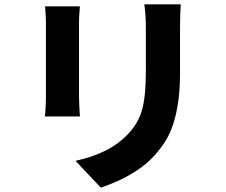

<svg xmlns="http://www.w3.org/2000/svg" viewBox="-20 -801 1040 882"><path d="M810 -781Q809 -760 808 -734Q807 -708 807 -677Q807 -650 807 -611Q807 -572 807 -533.5Q807 -495 807 -469Q807 -391 798.5 -332.5Q790 -274 775 -229Q760 -184 737.5 -149Q715 -114 687 -84Q654 -48 611 -19.5Q568 9 524 29Q480 49 443 61L327 -62Q404 -79 463.5 -108.5Q523 -138 569 -186Q594 -213 610 -241.5Q626 -270 634.5 -304Q643 -338 646.5 -380.5Q650 -423 650 -479Q650 -506 650 -543.5Q650 -581 650 -617.5Q650 -654 650 -677Q650 -708 648 -734Q646 -760 643 -781ZM347 -772Q346 -754 344.5 -737Q343 -720 343 -695Q343 -683 343 -657.5Q343 -632 343 -599Q343 -566 343 -530Q343 -494 343 -459.5Q343 -425 343 -398Q343 -371 343 -356Q343 -337 344.5 -311Q346 -285 347 -266H186Q188 -280 189.5 -307Q191 -334 191 -357Q191 -372 191 -399Q191 -426 191 -460.5Q191 -495 191 -530.5Q191 -566 191 -599Q191 -632 191 -657.5Q191 -683 191 -695Q191 -708 190 -731Q189 -754 187 -772Z"/></svg>

Font: Noto Sans TC ExtraBold
Style: Regular
Weight: 800
Designer: Ryoko NISHIZUKA  (kana, bopomofo & ideographs); Paul D. Hunt (Latin, Greek & Cyrillic); Sandoll Communications , Soo-you
Foundry: Adobe
Version: Version 2.004-H2;hotconv 1.0.118;makeotfexe 2.5.65603